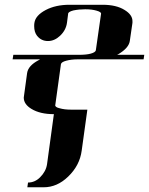

<svg xmlns="http://www.w3.org/2000/svg" viewBox="-20 -481 628 809"><path d="M33.2 -231 36.1 -250H312Q344.2 -250 361.8 -254.9Q381.8 -260.3 383.8 -269L405.8 -422.9Q407.2 -430.2 387.2 -436Q367.2 -441.9 338.9 -441.9Q312.5 -441.9 289.1 -437Q267.1 -431.2 267.1 -422.9L262.2 -384.8Q257.8 -353.5 232.9 -330.1Q209.5 -308.1 182.1 -308.1Q153.8 -308.1 136.2 -330.1Q124 -345.7 124 -371.1Q124 -379.9 125 -384.8Q129.4 -416 172.9 -439Q214.8 -460.9 272.9 -460.9H412.1Q470.2 -460.9 504.9 -439Q538.1 -418.9 538.1 -392.1V-384.8L526.9 -308.1Q522.5 -278.8 479 -252.9L473.1 -250H587.9L585 -231H309.1Q280.3 -231 258.8 -225.1Q238.8 -219.7 236.8 -210.9L212.9 -38.1Q211.9 -34.2 216.8 -30.5Q221.7 -26.9 231 -24.9Q251 -19 278.8 -19H348.1L324.2 153.8Q315.9 216.3 267.1 263.2Q220.7 308.1 164.1 308.1H95.2L98.1 288.1Q127 288.1 148.9 266.1Q173.8 241.2 178.2 210.9L207 0Q148.9 0 112.8 -22Q80.1 -41.5 80.1 -69.8Q80.1 -70.8 80.6 -73.5Q81.1 -76.2 81.1 -77.1L94.2 -172.9Q98.6 -204.1 142.1 -227.1Q146 -229 148.9 -231Z"/></svg>

Font: Hjet
Style: Italic
Weight: 400
Designer: T. Christopher White
Version: Version 1.2